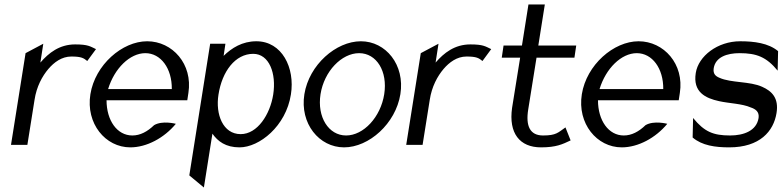

<svg xmlns="http://www.w3.org/2000/svg" viewBox="-20 -646 3491 856"><path d="M29 0H102L134 -201C143 -260 168 -306 196 -339C221 -368 255 -394 298 -394C343 -394 353 -387 369 -374L408 -427C382 -439 373 -448 315 -448C245 -448 197 -410 160 -367L173 -451L94 -409Z M383 -226C362 -95 450 11 561 11C634 11 712 -31 764 -94C764 -94 704 -110 667 -88C637 -59 605 -42 570 -42C502 -42 455 -109 455 -199H815L820 -232C840 -360 749 -462 636 -462C525 -462 404 -357 383 -226ZM462 -249C490 -341 559 -409 628 -409C697 -409 747 -341 746 -249Z M824 136 889 190 927 -50C951 -16 986 11 1048 11C1136 11 1255 -83 1277 -225C1296 -344 1237 -462 1123 -462C1060 -462 1013 -432 977 -397L985 -451H917ZM954 -224C970 -328 1029 -406 1109 -406C1180 -406 1213 -319 1198 -224C1184 -136 1128 -48 1053 -48C974 -48 940 -136 954 -224Z M1337 -226C1316 -95 1403 11 1514 11C1625 11 1744 -95 1765 -226C1786 -357 1700 -462 1589 -462C1478 -462 1358 -357 1337 -226ZM1409 -226C1425 -328 1503 -409 1581 -409C1659 -409 1709 -328 1693 -226C1677 -124 1601 -42 1523 -42C1445 -42 1393 -124 1409 -226Z M1791 0H1864L1896 -201C1905 -260 1930 -306 1958 -339C1983 -368 2017 -394 2060 -394C2105 -394 2115 -387 2131 -374L2170 -427C2144 -439 2135 -448 2077 -448C2007 -448 1959 -410 1922 -367L1935 -451L1856 -409Z M2217 -389H2299L2263 -165C2247 -52 2297 11 2392 11C2460 11 2488 -3 2524 -20L2501 -78C2468 -55 2460 -42 2401 -42C2343 -42 2323 -84 2335 -158L2372 -389H2541L2549 -443H2380L2409 -626H2336L2307 -443H2225Z M2574 -226C2553 -95 2641 11 2752 11C2825 11 2903 -31 2955 -94C2955 -94 2895 -110 2858 -88C2828 -59 2796 -42 2761 -42C2693 -42 2646 -109 2646 -199H3006L3011 -232C3031 -360 2940 -462 2827 -462C2716 -462 2595 -357 2574 -226ZM2653 -249C2681 -341 2750 -409 2819 -409C2888 -409 2938 -341 2937 -249Z M3082 -321C3068 -235 3126 -208 3186 -195C3230 -185 3289 -184 3327 -167C3348 -160 3366 -148 3362 -120C3353 -63 3296 -42 3235 -42C3159 -42 3120 -59 3070 -120L3068 -33C3110 3 3169 11 3231 11C3368 11 3429 -61 3442 -142C3453 -209 3421 -240 3378 -259C3324 -284 3239 -276 3188 -299C3171 -306 3158 -316 3162 -342C3170 -392 3222 -409 3277 -409C3353 -409 3397 -392 3447 -331L3449 -418C3406 -454 3342 -462 3280 -462C3179 -462 3094 -396 3082 -321Z"/></svg>

Font: Charger Sport
Style: DfNrwObl
Weight: 400
Designer: Jasper
Foundry: Cannot Into Space Fonts
Version: Version 1.1